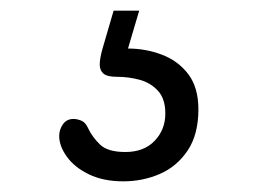

<svg xmlns="http://www.w3.org/2000/svg" viewBox="-20 -20 497 360"><path d="M211 320Q174 320 147 307Q120 294 105.5 274Q91 254 91 235Q91 223 98 213Q105 203 118 203Q124 203 132 206Q140 209 145 220Q153 237 167.5 251Q182 265 215 265Q250 265 270 244Q290 223 290 193Q290 165 276 150Q262 135 241.5 129.5Q221 124 199 124Q181 124 174 118Q167 112 167 101Q167 90 172 72L193 0H241L220 71Q253 71 283.5 82.5Q314 94 333 119Q352 144 352 185Q352 232 332 262Q312 292 280 306Q248 320 211 320Z"/></svg>

Font: Kite One
Style: Regular
Weight: 400
Designer: Eduardo Rodriguez Tunni
Foundry: Eduardo Rodriguez Tunni
Version: Version 1.002; ttfautohint (v1.8.4.7-5d5b);gftools[0.9.23]